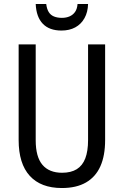

<svg xmlns="http://www.w3.org/2000/svg" viewBox="-20 -938 625 968"><path d="M510 -232Q510 -153 486 -99.5Q462 -46 413.5 -18Q365 10 292 10Q186 10 130 -51.5Q74 -113 74 -232V-714H160V-231Q160 -147 194 -107Q228 -67 293 -67Q338 -67 367 -85Q396 -103 410 -139.5Q424 -176 424 -232V-714H510ZM424 -918Q423 -877 406 -846.5Q389 -816 359.5 -800Q330 -784 290 -784Q229 -784 196 -818Q163 -852 160 -918H213Q216 -893 225.5 -877.5Q235 -862 252 -855Q269 -848 292 -848Q314 -848 331 -855.5Q348 -863 358.5 -878Q369 -893 371 -918Z"/></svg>

Font: Noto Sans Arabic Condensed
Style: Regular
Weight: 400
Width: 3
Designer: Monotype Design Team, Nadine Chahine, Nizar Qandah and Khaled Hosny
Foundry: Monotype Imaging Inc.
Version: Version 2.012